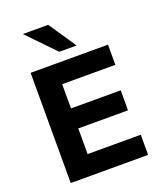

<svg xmlns="http://www.w3.org/2000/svg" viewBox="-167 -1047 977 1154"><g transform="rotate(-20 321.5 -470.0)"><path d="M83 0V-705H578V-576H238V-421H556V-293H238V-129H578V0ZM288 -765 119 -940H281L399 -765Z"/></g></svg>

Font: Nunito Sans 9pt ExtraBold
Style: Regular
Weight: 800
Version: Version 3.101;gftools[0.9.27]